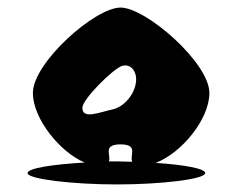

<svg xmlns="http://www.w3.org/2000/svg" viewBox="-20 -732 654 508"><path d="M53 -274C53 -258 173 -244 290 -244C407 -244 523 -258 523 -274C523 -286 468 -296 392 -301C460 -327 534 -416 534 -486C534 -566 366 -712 299 -712C231 -712 67 -566 67 -486C67 -418 139 -329 204 -302C119 -297 53 -287 53 -274ZM198 -446C196 -468 281 -552 304 -558C328 -564 345 -540 339 -510C333 -478 306 -448 276 -442C246 -436 198 -415 198 -446ZM268 -305C275 -321 250 -350 299 -350C348 -350 322 -320 330 -304C316 -304 304 -305 290 -305Z"/></svg>

Font: Ampere
Style: SCCnd
Weight: 400
Version: Version 1